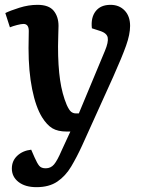

<svg xmlns="http://www.w3.org/2000/svg" viewBox="-20 -544 596 794"><path d="M320 57Q298 105 274.5 144.5Q251 184 217 207Q183 230 131 230Q84 230 56.5 208.5Q29 187 29 153Q29 121 51.5 100Q74 79 109 75L123 107Q134 132 142.5 142Q151 152 169 152Q190 152 203.5 136Q217 120 235 78L271 0H256Q219 0 196.5 -13.5Q174 -27 154 -59Q128 -101 113 -175Q98 -249 98 -345Q98 -361 98.5 -381Q99 -401 99 -416Q99 -445 77 -445Q68 -445 50.5 -440.5Q33 -436 21 -431L2 -490Q22 -500 60 -512Q98 -524 135 -524Q182 -524 202 -499.5Q222 -475 222 -437Q222 -419 221 -399.5Q220 -380 220 -352Q220 -271 228.5 -213Q237 -155 256 -110Q266 -88 274.5 -81.5Q283 -75 294 -75H306L414 -334Q429 -370 425.5 -388.5Q422 -407 394 -416L360 -427Q355 -471 375.5 -497.5Q396 -524 437 -524Q473 -524 495.5 -500.5Q518 -477 518 -437Q518 -402 501.5 -355.5Q485 -309 448 -226Z"/></svg>

Font: Literata 12pt SemiBold
Style: Italic
Weight: 600
Italic angle: -2°
Designer: Latin by Veronika Burian and Jose Scaglione. Greek by Irene Vlachou. Cyrillic by Vera Evstafieva
Foundry: TypeTogether
Version: Version 3.002